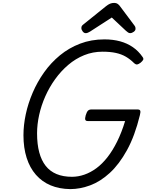

<svg xmlns="http://www.w3.org/2000/svg" viewBox="-20 -1287 1012 1326"><path d="M465 19Q389 18 329.5 -7Q270 -32 228 -80Q186 -128 164 -197Q142 -266 142 -353Q142 -423 158 -498Q174 -573 206 -647.5Q238 -722 285 -788Q332 -854 394 -905Q456 -956 533 -985.5Q610 -1015 701 -1015Q761 -1015 810 -1001.5Q859 -988 898 -961Q937 -934 965 -893Q973 -882 968.5 -873.5Q964 -865 951 -854Q938 -844 928 -842Q918 -840 905 -852Q879 -878 849 -895.5Q819 -913 780 -921.5Q741 -930 688 -930Q621 -930 561.5 -906Q502 -882 451.5 -839Q401 -796 361 -740.5Q321 -685 293 -622Q265 -559 250.5 -493.5Q236 -428 236 -366Q236 -291 251 -235Q266 -179 295.5 -141.5Q325 -104 370.5 -85Q416 -66 477 -66Q520 -66 563 -81Q606 -96 646 -125.5Q686 -155 722 -201Q758 -247 789 -309.5Q820 -372 844 -451H587Q572 -451 569 -460Q566 -469 572 -491Q579 -514 587.5 -522.5Q596 -531 611 -531H930Q945 -531 948.5 -522.5Q952 -514 946 -491Q911 -348 857 -250Q803 -152 738 -92.5Q673 -33 603 -7Q533 19 465 19ZM572 -1058Q560 -1058 551 -1070Q542 -1082 542 -1093Q542 -1102 545 -1107Q548 -1112 553 -1116L712 -1244Q727 -1256 740 -1261.5Q753 -1267 769 -1267Q783 -1267 793 -1260Q803 -1253 811 -1241L909 -1110Q914 -1103 915 -1098Q916 -1093 916 -1088Q916 -1076 903 -1067Q890 -1058 880 -1058Q871 -1058 864 -1063Q857 -1068 849 -1075L752 -1166L602 -1069Q595 -1065 587.5 -1061.5Q580 -1058 572 -1058Z"/></svg>

Font: Playwrite AU QLD
Style: Regular
Weight: 400
Designer: Veronika Burian, José Scaglione
Foundry: TypeTogether
Version: Version 1.002